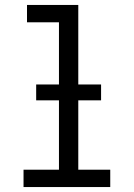

<svg xmlns="http://www.w3.org/2000/svg" viewBox="-20 -755 540 775"><path d="M75 0V-70H218V-665H89V-735H296V-70H425V0ZM126 -350V-414H388V-350Z"/></svg>

Font: Iosevka SS18
Style: Regular
Weight: 400
Monospace: yes
Designer: Belleve Invis
Foundry: Belleve Invis
Version: Version 25.1.1; ttfautohint (v1.8.4)